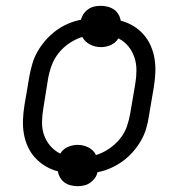

<svg xmlns="http://www.w3.org/2000/svg" viewBox="-20 -590 640 660"><path d="M247 50Q235 50 223 47Q211 44 202 37.5Q193 31 187 21Q181 11 179 -1Q156 -7 136 -19Q116 -31 100.5 -48Q85 -65 75.5 -86Q66 -107 62 -130.5Q58 -154 59 -178.5Q60 -203 64 -228L81 -328Q85 -350 91.5 -372Q98 -394 110 -414.5Q122 -435 138 -453Q154 -471 173 -485Q192 -499 214 -508.5Q236 -518 258 -522Q261 -533 267.5 -542.5Q274 -552 283.5 -558.5Q293 -565 304 -567.5Q315 -570 326 -570Q338 -570 350 -567Q362 -564 371.5 -557.5Q381 -551 387 -541Q393 -531 395 -519Q418 -513 438 -501Q458 -489 473 -472Q488 -455 497.5 -434Q507 -413 511 -389.5Q515 -366 514 -341.5Q513 -317 509 -292L492 -192Q489 -170 482.5 -148Q476 -126 464 -105.5Q452 -85 436 -67Q420 -49 400.5 -35Q381 -21 359 -11.5Q337 -2 315 2Q313 13 306 22.5Q299 32 289.5 38.5Q280 45 269 47.5Q258 50 247 50ZM310 -57Q333 -64 354.5 -78.5Q376 -93 392 -112.5Q408 -132 416 -155Q424 -178 428 -202L445 -302Q449 -325 449 -348.5Q449 -372 442 -393Q435 -414 421 -431Q407 -448 387 -458Q377 -442 360.5 -435Q344 -428 327 -428Q307 -428 289.5 -437Q272 -446 263 -463Q240 -456 218.5 -441.5Q197 -427 181.5 -407.5Q166 -388 157.5 -365Q149 -342 145 -318L129 -218Q125 -195 124.5 -171.5Q124 -148 131 -127Q138 -106 152.5 -89Q167 -72 187 -62Q197 -78 213.5 -85Q230 -92 247 -92Q267 -92 284.5 -83Q302 -74 310 -57Z"/></svg>

Font: Iosevka Aile Light Oblique
Style: Regular
Weight: 300
Italic angle: -9°
Designer: Belleve Invis
Foundry: Belleve Invis
Version: Version 31.1.0; ttfautohint (v1.8.4)